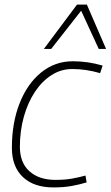

<svg xmlns="http://www.w3.org/2000/svg" viewBox="-20 -810 484 840"><path d="M214 10Q128 10 80 -35.5Q32 -81 32 -163Q32 -272 65.5 -357.5Q99 -443 159.5 -492.5Q220 -542 299 -542Q365 -542 429 -523L418 -490Q387 -499 357 -503.5Q327 -508 296 -508Q247 -508 205.5 -481.5Q164 -455 133 -408.5Q102 -362 84.5 -300Q67 -238 67 -168Q67 -98 109 -60.5Q151 -23 223 -23Q263 -23 294.5 -28.5Q326 -34 354 -42L359 -12Q330 -3 294.5 3.5Q259 10 214 10ZM172 -596 317 -790H360L444 -596H412L335 -763L204 -596Z"/></svg>

Font: Georama ExtraLight
Style: Italic
Weight: 200
Italic angle: -9°
Designer: Jean-Baptiste Levee
Foundry: Production Type
Version: Version 1.000